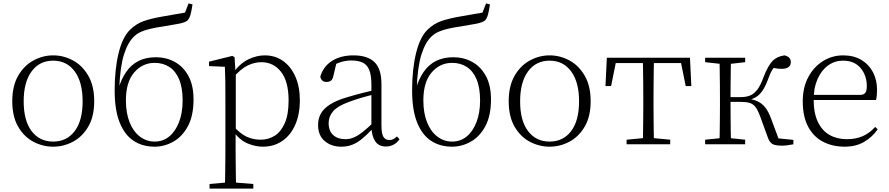

<svg xmlns="http://www.w3.org/2000/svg" viewBox="-20 -847 5216 1127"><path d="M292 14Q231 14 176 -15Q121 -44 86.5 -103.5Q52 -163 52 -253Q52 -343 87 -403Q122 -463 177 -492.5Q232 -522 292 -522Q353 -522 408 -492.5Q463 -463 498 -403Q533 -343 533 -253Q533 -163 498 -103.5Q463 -44 408 -15Q353 14 292 14ZM292 -16Q372 -16 418.5 -77.5Q465 -139 465 -252Q465 -365 418.5 -428Q372 -491 292 -491Q212 -491 165.5 -428Q119 -365 119 -252Q119 -139 165.5 -77.5Q212 -16 292 -16Z M888 14Q816 14 763.5 -21Q711 -56 682 -129Q653 -202 653 -316Q653 -440 676 -534.5Q699 -629 743 -672Q780 -708 823 -723Q866 -738 928 -749Q963 -756 999.5 -761.5Q1036 -767 1066 -773L1087 -827L1110 -821Q1105 -787 1099 -764Q1093 -741 1082 -728Q1068 -715 1028.5 -707.5Q989 -700 939 -692Q897 -686 865 -678.5Q833 -671 809.5 -661Q786 -651 768 -634Q731 -600 708 -528Q685 -456 680 -327L676 -329Q693 -385 721.5 -426Q750 -467 793 -489Q836 -511 895 -511Q956 -511 1006 -483.5Q1056 -456 1086 -401Q1116 -346 1116 -264Q1116 -168 1083 -106.5Q1050 -45 997.5 -15.5Q945 14 888 14ZM888 -16Q937 -16 973.5 -46Q1010 -76 1031 -130.5Q1052 -185 1052 -257Q1052 -332 1031.5 -381Q1011 -430 974 -454Q937 -478 888 -478Q816 -478 767.5 -421.5Q719 -365 719 -258Q719 -183 741 -128.5Q763 -74 801.5 -45Q840 -16 888 -16Z M1210 260V233L1322 223H1343L1467 233V260ZM1300 260Q1301 229 1301.5 189.5Q1302 150 1302.5 108.5Q1303 67 1303 32V-278Q1303 -330 1302.5 -374Q1302 -418 1300 -455L1207 -459V-485L1344 -519L1357 -511L1362 -425L1364 -420V-80L1363 -71V32Q1363 66 1363.5 107.5Q1364 149 1364.5 189Q1365 229 1366 260ZM1523 14Q1480 14 1434.5 -4.5Q1389 -23 1350 -75H1337L1349 -108Q1390 -62 1428 -44.5Q1466 -27 1510 -27Q1555 -27 1592 -50Q1629 -73 1651.5 -124Q1674 -175 1674 -257Q1674 -369 1629.5 -425.5Q1585 -482 1514 -482Q1474 -482 1433.5 -462.5Q1393 -443 1346 -389L1337 -420H1349Q1389 -475 1437.5 -498.5Q1486 -522 1534 -522Q1595 -522 1641 -489.5Q1687 -457 1713.5 -398Q1740 -339 1740 -259Q1740 -175 1712.5 -113.5Q1685 -52 1636 -19Q1587 14 1523 14Z M1983 14Q1925 14 1886 -19Q1847 -52 1847 -114Q1847 -151 1863.5 -180.5Q1880 -210 1917.5 -234Q1955 -258 2017 -276Q2060 -289 2104.5 -300.5Q2149 -312 2189 -321V-297Q2149 -287 2107.5 -275Q2066 -263 2029 -249Q1962 -225 1935.5 -194Q1909 -163 1909 -125Q1909 -78 1936 -54Q1963 -30 2007 -30Q2032 -30 2055.5 -39.5Q2079 -49 2108.5 -72Q2138 -95 2178 -134L2184 -89H2165Q2133 -55 2105 -32Q2077 -9 2048 2.5Q2019 14 1983 14ZM2245 13Q2203 13 2182.5 -17.5Q2162 -48 2160 -102V-106V-350Q2160 -407 2147 -437.5Q2134 -468 2108 -480Q2082 -492 2042 -492Q2012 -492 1982 -483Q1952 -474 1920 -454L1956 -482L1937 -402Q1933 -382 1923 -374Q1913 -366 1897 -366Q1866 -366 1860 -397Q1877 -456 1928 -489Q1979 -522 2055 -522Q2137 -522 2178 -482.5Q2219 -443 2219 -354V-113Q2219 -61 2231 -43Q2243 -25 2265 -25Q2278 -25 2288 -30Q2298 -35 2310 -46L2325 -30Q2310 -8 2289.5 2.5Q2269 13 2245 13Z M2634 14Q2562 14 2509.5 -21Q2457 -56 2428 -129Q2399 -202 2399 -316Q2399 -440 2422 -534.5Q2445 -629 2489 -672Q2526 -708 2569 -723Q2612 -738 2674 -749Q2709 -756 2745.5 -761.5Q2782 -767 2812 -773L2833 -827L2856 -821Q2851 -787 2845 -764Q2839 -741 2828 -728Q2814 -715 2774.5 -707.5Q2735 -700 2685 -692Q2643 -686 2611 -678.5Q2579 -671 2555.5 -661Q2532 -651 2514 -634Q2477 -600 2454 -528Q2431 -456 2426 -327L2422 -329Q2439 -385 2467.5 -426Q2496 -467 2539 -489Q2582 -511 2641 -511Q2702 -511 2752 -483.5Q2802 -456 2832 -401Q2862 -346 2862 -264Q2862 -168 2829 -106.5Q2796 -45 2743.5 -15.5Q2691 14 2634 14ZM2634 -16Q2683 -16 2719.5 -46Q2756 -76 2777 -130.5Q2798 -185 2798 -257Q2798 -332 2777.5 -381Q2757 -430 2720 -454Q2683 -478 2634 -478Q2562 -478 2513.5 -421.5Q2465 -365 2465 -258Q2465 -183 2487 -128.5Q2509 -74 2547.5 -45Q2586 -16 2634 -16Z M3206 14Q3145 14 3090 -15Q3035 -44 3000.5 -103.5Q2966 -163 2966 -253Q2966 -343 3001 -403Q3036 -463 3091 -492.5Q3146 -522 3206 -522Q3267 -522 3322 -492.5Q3377 -463 3412 -403Q3447 -343 3447 -253Q3447 -163 3412 -103.5Q3377 -44 3322 -15Q3267 14 3206 14ZM3206 -16Q3286 -16 3332.5 -77.5Q3379 -139 3379 -252Q3379 -365 3332.5 -428Q3286 -491 3206 -491Q3126 -491 3079.5 -428Q3033 -365 3033 -252Q3033 -139 3079.5 -77.5Q3126 -16 3206 -16Z M3534 -342 3542 -508H4030L4038 -342H4005L3972 -505L4005 -477H3567L3600 -505L3567 -342ZM3658 0V-27L3774 -38H3798L3914 -27V0ZM3753 0Q3754 -24 3754.5 -64.5Q3755 -105 3755.5 -148.5Q3756 -192 3756 -226V-283Q3756 -316 3755.5 -359.5Q3755 -403 3754.5 -443.5Q3754 -484 3753 -508H3819Q3818 -484 3817.5 -443.5Q3817 -403 3816.5 -359.5Q3816 -316 3816 -283V-226Q3816 -192 3816.5 -148.5Q3817 -105 3817.5 -64.5Q3818 -24 3819 0Z M4119 0V-27L4228 -38H4248L4354 -27V0ZM4119 -482V-508H4354V-482L4248 -470H4228ZM4203 0Q4204 -24 4204.5 -64.5Q4205 -105 4205.5 -148.5Q4206 -192 4206 -226V-283Q4206 -316 4205.5 -359.5Q4205 -403 4204.5 -443.5Q4204 -484 4203 -508H4271Q4270 -484 4269.5 -443Q4269 -402 4268.5 -356.5Q4268 -311 4268 -273V-254Q4268 -206 4268.5 -156.5Q4269 -107 4269.5 -65.5Q4270 -24 4271 0ZM4487 -40 4440 -169Q4427 -203 4413.5 -220Q4400 -237 4380 -243Q4360 -249 4329 -249H4236V-277H4328Q4359 -277 4382 -286Q4405 -295 4424.5 -320Q4444 -345 4461 -392Q4487 -460 4513.5 -488Q4540 -516 4585 -522Q4622 -513 4622 -483Q4622 -464 4609 -453.5Q4596 -443 4570 -443Q4548 -443 4532.5 -446Q4517 -449 4502 -453L4547 -479Q4528 -460 4515 -440Q4502 -420 4488 -381Q4473 -340 4455.5 -314.5Q4438 -289 4415.5 -276Q4393 -263 4364 -257V-268Q4402 -264 4427.5 -252Q4453 -240 4472 -216Q4491 -192 4506 -151L4557 -14L4515 -38L4637 -26V0Q4621 3 4603.5 5.5Q4586 8 4572 8Q4530 8 4513.5 -2Q4497 -12 4487 -40Z M4938 14Q4867 14 4811 -15Q4755 -44 4723.5 -103.5Q4692 -163 4692 -252Q4692 -334 4724.5 -394.5Q4757 -455 4811 -488.5Q4865 -522 4929 -522Q4991 -522 5035.5 -495.5Q5080 -469 5104 -423.5Q5128 -378 5128 -320Q5128 -283 5122 -260H4722V-290H5027Q5051 -290 5059.5 -302.5Q5068 -315 5068 -341Q5068 -404 5031.5 -447.5Q4995 -491 4928 -491Q4880 -491 4841 -463Q4802 -435 4779 -383.5Q4756 -332 4756 -263Q4756 -183 4781 -131Q4806 -79 4850 -54.5Q4894 -30 4951 -30Q5004 -30 5044.5 -48Q5085 -66 5117 -102L5132 -88Q5099 -41 5051 -13.5Q5003 14 4938 14Z"/></svg>

Font: Early Summer Mincho VF
Style: Regular
Weight: 250
Designer: GuiWonder
Version: Version 1.002